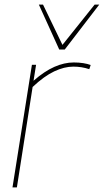

<svg xmlns="http://www.w3.org/2000/svg" viewBox="-20 -810 449 830"><path d="M136 -530 125 -461Q172 -502 215 -521Q258 -540 299 -540Q321 -540 340 -537Q359 -534 372 -529L366 -511Q333 -522 297 -522Q258 -522 214.5 -501.5Q171 -481 121 -434L53 0H34L118 -530ZM409 -790 260 -596H236L148 -790H166L250 -616L389 -790Z"/></svg>

Font: Georama Thin
Style: Italic
Weight: 100
Italic angle: -9°
Designer: Jean-Baptiste Levee
Foundry: Production Type
Version: Version 1.000